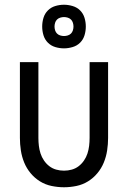

<svg xmlns="http://www.w3.org/2000/svg" viewBox="-20 -782 540 810"><path d="M250 8Q224 8 197.5 2.5Q171 -3 148.5 -17Q126 -31 109 -51.5Q92 -72 82 -96.5Q72 -121 68 -147.5Q64 -174 64 -200V-520H142V-200Q142 -183 144 -166.5Q146 -150 151 -134.5Q156 -119 165.5 -105Q175 -91 188 -81Q201 -71 217 -66.5Q233 -62 250 -62Q267 -62 283 -66.5Q299 -71 312 -81Q325 -91 334.5 -105Q344 -119 349 -134.5Q354 -150 356 -166.5Q358 -183 358 -200V-520H436V-200Q436 -174 432 -147.5Q428 -121 418 -96.5Q408 -72 391 -51.5Q374 -31 351.5 -17Q329 -3 302.5 2.5Q276 8 250 8ZM250 -578Q231 -578 213 -583.5Q195 -589 182 -602Q169 -615 163.5 -633Q158 -651 158 -670Q158 -689 163.5 -707Q169 -725 182 -738Q195 -751 213 -756.5Q231 -762 250 -762Q268 -762 286.5 -756.5Q305 -751 318 -738Q331 -725 336.5 -707Q342 -689 342 -670Q342 -651 336.5 -633Q331 -615 318 -602Q305 -589 286.5 -583.5Q268 -578 250 -578ZM250 -630Q258 -630 266 -632.5Q274 -635 279.5 -640.5Q285 -646 287.5 -654Q290 -662 290 -670Q290 -678 287.5 -686Q285 -694 279.5 -699.5Q274 -705 266 -707.5Q258 -710 250 -710Q242 -710 234 -707.5Q226 -705 220.5 -699.5Q215 -694 212.5 -686Q210 -678 210 -670Q210 -662 212.5 -654Q215 -646 220.5 -640.5Q226 -635 234 -632.5Q242 -630 250 -630Z"/></svg>

Font: Huly
Style: Regular
Weight: 400
Designer: Belleve Invis
Foundry: Belleve Invis
Version: Version 33.2.5; ttfautohint (v1.8.4)